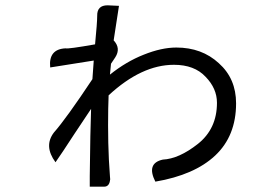

<svg xmlns="http://www.w3.org/2000/svg" viewBox="-20 -665 1040 723"><path d="M346 -605Q345 -645 385 -645L428 -643L408 -513Q436 -483 414 -449L398 -425L394 -384Q455 -433 521 -459Q588 -486 644 -486Q740 -486 804 -427Q869 -369 869 -276Q869 -153 790 -79Q712 -6 565 19Q530 -50 593 -64Q654 -67 725 -123Q797 -180 797 -278Q797 -332 754 -376Q712 -421 635 -421Q513 -421 389 -306Q387 -260 387 -193Q387 -126 390 -64L395 14V0Q396 38 372 38H318V-2Q320 -176 323 -255Q312 -239 261 -162Q211 -85 189 -54Q144 -115 183 -166Q229 -218 328 -367L333 -437L169 -411Q162 -480 227 -483Q236 -480 338 -498Q346 -580 346 -605Z"/></svg>

Font: Swei Toothpaste CJK TC
Style: Regular
Weight: 400
Version: Version 1.0